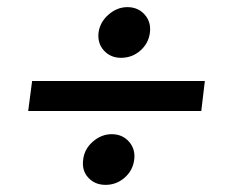

<svg xmlns="http://www.w3.org/2000/svg" viewBox="-20 -605 634 538"><path d="M59 -294 70 -378H554L544 -294ZM256 -513Q260 -543 284 -564Q308 -585 337 -585Q367 -585 385.5 -564Q404 -543 400 -513Q396 -483 373 -463Q350 -443 319 -443Q290 -443 271.5 -463Q253 -483 256 -513ZM213 -157Q216 -187 240 -208Q264 -229 293 -229Q323 -229 341.5 -208Q360 -187 356 -157Q352 -127 329 -107Q306 -87 276 -87Q246 -87 227.5 -107Q209 -127 213 -157Z"/></svg>

Font: Aleo SemiBold
Style: Italic
Weight: 600
Italic angle: -7°
Designer: Alessio Laiso
Foundry: Alessio Laiso
Version: Version 2.001;gftools[0.9.29]